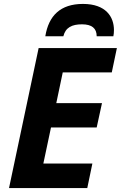

<svg xmlns="http://www.w3.org/2000/svg" viewBox="-20 -959 616 979"><path d="M26 0H425L451 -125H201L240 -309H473L500 -433H267L300 -590H550L576 -714H177ZM303 -774C314 -819 347 -835 398 -835C448 -835 473 -815 473 -774H558C560 -783 561 -794 561 -806C561 -872 521 -939 403 -939C288 -939 228 -879 211 -774Z"/></svg>

Font: BC Sans
Style: Bold Italic
Weight: 700
Italic angle: -12°
Designer: Monotype Design Team
Province of B.C.
Foundry: Monotype Imaging Inc.
Version: Version 2.000;GOOG;noto-source:20170915:90ef993387c0